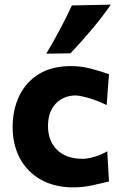

<svg xmlns="http://www.w3.org/2000/svg" viewBox="-20 -797 524 828"><path d="M297 11Q214 11 155.2 -22.8Q96.5 -56.5 65.5 -115Q34.5 -173.5 34.5 -248.5Q34.5 -324 63.2 -383.8Q92 -443.5 148 -477.8Q204 -512 286.5 -512Q331.5 -512 375.5 -500Q419.5 -488 450 -477L440 -344Q392 -366.5 356.5 -376Q321 -385.5 303.5 -385.5Q251.5 -383.5 219.2 -348.8Q187 -314 187 -253Q187 -190 225.5 -151.5Q264 -113 334.5 -112Q356 -112 385.2 -120.2Q414.5 -128.5 442.5 -144.5L450 -14.5Q421 -7.5 380.2 1.8Q339.5 11 297 11ZM179.5 -565.5Q210.5 -617.5 238.2 -669.5Q266 -721.5 290 -773.5L458 -777Q420.5 -723 376.2 -670.5Q332 -618 284 -567Z"/></svg>

Font: Commissioner Flair
Style: Bold
Weight: 700
Designer: Kostas Bartsokas
Foundry: Kostas Bartsokas
Version: Version 1.000; ttfautohint (v1.8.3)